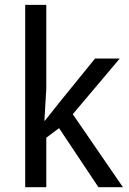

<svg xmlns="http://www.w3.org/2000/svg" viewBox="-20 -780 536 800"><path d="M167 -276.9 232.9 -359.9 376 -536.1H479L283.2 -304.2L492.2 0H390.1L226.1 -246.1L172.9 -206.1V0H85V-759.8H172.9V-411.1L165 -276.9Z"/></svg>

Font: Genotype
Style: Regular
Weight: 400
Foundry: Ascender Corporation
Version: Version 1.00